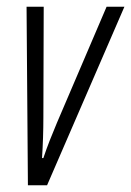

<svg xmlns="http://www.w3.org/2000/svg" viewBox="-20 -551 390 571"><path d="M120 0 350 -531H297L149 -185Q138 -159 128 -133.5Q118 -108 109 -81H105Q109 -143 109 -202L110 -531H59L63 0Z"/></svg>

Font: Noto Sans Display Condensed Light
Style: Italic
Weight: 300
Width: 3
Designer: Monotype Design team
Foundry: Monotype Imaging Inc.
Version: 1.000